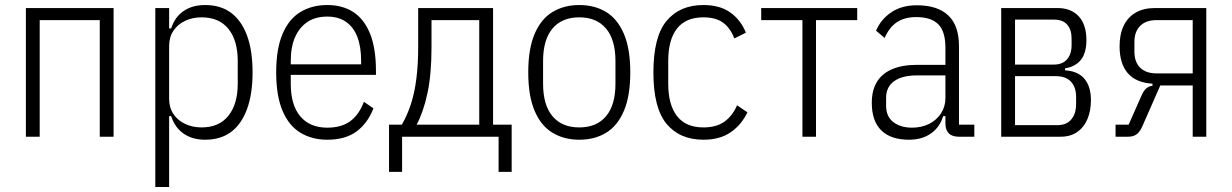

<svg xmlns="http://www.w3.org/2000/svg" viewBox="-20 -544 4903 764"><path d="M83 0V-512H432V0H377V-464H138V0Z M598 200V-512H653V-431H661Q676 -477 711 -500.5Q746 -524 796 -524Q858 -524 899.5 -493Q941 -462 963 -402.5Q985 -343 985 -256Q985 -170 963 -110Q941 -50 899.5 -19Q858 12 796 12Q746 12 711 -12Q676 -36 661 -82H653V200ZM782 -37Q852 -37 889 -83.5Q926 -130 926 -211V-301Q926 -383 889 -429Q852 -475 782 -475Q746 -475 716.5 -461Q687 -447 670 -421.5Q653 -396 653 -361V-151Q653 -116 670 -90.5Q687 -65 716.5 -51Q746 -37 782 -37Z M1282 12Q1222 12 1176 -15.5Q1130 -43 1104.5 -102.5Q1079 -162 1079 -256Q1079 -350 1104.5 -409.5Q1130 -469 1176 -496.5Q1222 -524 1282 -524Q1343 -524 1386 -496Q1429 -468 1452.5 -410Q1476 -352 1476 -261V-246H1137V-211Q1137 -126 1175 -81Q1213 -36 1282 -36Q1339 -36 1374 -62Q1409 -88 1428 -139L1466 -113Q1444 -55 1399.5 -21.5Q1355 12 1282 12ZM1282 -478Q1236 -478 1204 -457Q1172 -436 1154.5 -397Q1137 -358 1137 -301V-288H1417V-301Q1417 -358 1402 -397Q1387 -436 1357 -457Q1327 -478 1282 -478Z M1528 140V-48H1579Q1601 -86 1615.5 -131Q1630 -176 1637 -232.5Q1644 -289 1644 -357V-512H1942V-48H2016V140H1964V0H1580V140ZM1638 -48H1887V-464H1697V-355Q1697 -248 1681 -173.5Q1665 -99 1638 -48Z M2285 12Q2225 12 2179 -15.5Q2133 -43 2107.5 -102.5Q2082 -162 2082 -256Q2082 -350 2107.5 -409.5Q2133 -469 2179 -496.5Q2225 -524 2285 -524Q2346 -524 2391.5 -496.5Q2437 -469 2462.5 -409.5Q2488 -350 2488 -256Q2488 -162 2462.5 -102.5Q2437 -43 2391.5 -15.5Q2346 12 2285 12ZM2285 -37Q2354 -37 2391.5 -81.5Q2429 -126 2429 -211V-301Q2429 -386 2391.5 -430.5Q2354 -475 2285 -475Q2216 -475 2178.5 -430.5Q2141 -386 2141 -301V-211Q2141 -126 2178.5 -81.5Q2216 -37 2285 -37Z M2779 12Q2685 12 2632.5 -51Q2580 -114 2580 -256Q2580 -398 2632.5 -461Q2685 -524 2779 -524Q2845 -524 2886.5 -494Q2928 -464 2948 -414L2902 -391Q2886 -433 2857 -454Q2828 -475 2779 -475Q2709 -475 2674 -430.5Q2639 -386 2639 -301V-211Q2639 -127 2674 -82Q2709 -37 2779 -37Q2830 -37 2862 -59.5Q2894 -82 2913 -125L2954 -97Q2931 -48 2888 -18Q2845 12 2779 12Z M3173 0V-464H3009V-512H3391V-464H3227V0Z M3857 0H3796Q3778 0 3766 -6Q3754 -12 3748 -24Q3742 -36 3742 -54V-92L3752 -82H3733Q3720 -38 3684.5 -13Q3649 12 3597 12Q3525 12 3487 -25Q3449 -62 3449 -135Q3449 -184 3469 -217.5Q3489 -251 3529.5 -268.5Q3570 -286 3630 -286H3742V-354Q3742 -419 3713.5 -447.5Q3685 -476 3626 -476Q3580 -476 3549.5 -456Q3519 -436 3500 -393L3466 -422Q3485 -467 3526.5 -495Q3568 -523 3628 -523Q3711 -523 3753.5 -482.5Q3796 -442 3796 -360V-48H3857ZM3742 -244H3629Q3570 -244 3538 -221Q3506 -198 3506 -155V-123Q3506 -80 3535 -58Q3564 -36 3609 -36Q3647 -36 3677 -51Q3707 -66 3724.5 -93Q3742 -120 3742 -154Z M3964 0V-512H4188Q4242 -512 4272.5 -479Q4303 -446 4303 -384Q4303 -334 4281.5 -306.5Q4260 -279 4218 -272V-264Q4270 -261 4295.5 -230Q4321 -199 4321 -146Q4321 -103 4307 -70Q4293 -37 4266 -18.5Q4239 0 4201 0ZM4019 -46H4187Q4224 -46 4243 -69Q4262 -92 4262 -130V-158Q4262 -197 4241.5 -219Q4221 -241 4181 -241H4019ZM4019 -287H4173Q4208 -287 4226 -308Q4244 -329 4244 -364V-391Q4244 -426 4226.5 -446Q4209 -466 4174 -466H4019Z M4419 0V-48H4471L4522 -163Q4531 -184 4541.5 -192.5Q4552 -201 4566 -203V-211Q4500 -215 4467.5 -253Q4435 -291 4435 -360Q4435 -408 4451.5 -442Q4468 -476 4499.5 -494Q4531 -512 4575 -512H4780V0H4726V-204H4597L4528 -47Q4518 -22 4504.5 -11Q4491 0 4470 0ZM4582 -252H4726V-464H4582Q4540 -464 4517 -441Q4494 -418 4494 -377V-339Q4494 -297 4517 -274.5Q4540 -252 4582 -252Z"/></svg>

Font: IBM Plex Sans Condensed Light
Style: Regular
Weight: 300
Width: 3
Designer: Mike Abbink, Paul van der Laan, Pieter van Rosmalen
Foundry: Bold Monday
Version: Version 3.201